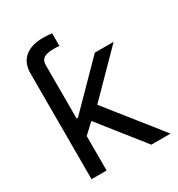

<svg xmlns="http://www.w3.org/2000/svg" viewBox="-174 -846 889 959"><g transform="rotate(-30 270.0 -366.5)"><path d="M73.7 -431.6V-608.9Q73.7 -669.4 111.1 -701.2Q148.4 -732.9 217.3 -732.9Q233.4 -732.9 246.6 -731.9Q259.8 -731 267.6 -729.5V-656.7Q260.3 -657.7 250.7 -658Q241.2 -658.2 234.9 -658.2Q195.8 -658.2 178.2 -646.5Q160.6 -634.8 160.6 -608.9V-431.6ZM155.3 -193.8V-300.3H168.9L403.8 -539.1H512.2L260.3 -283.2H251ZM73.7 0V-539.1H160.6V0ZM418.5 0 209 -264.2 270.5 -325.2 529.3 0Z"/></g></svg>

Font: Inter 18pt
Style: Regular
Weight: 400
Designer: Rasmus Andersson
Foundry: rsms
Version: Version 4.001;git-66647c0bb